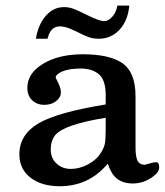

<svg xmlns="http://www.w3.org/2000/svg" viewBox="-20 -641 585 682"><path d="M469.2 -68.8Q476.6 -55.7 494.1 -55.7Q495.6 -55.7 510.7 -60.1Q526.4 -64.9 535.2 -64.9Q545.4 -64.9 545.4 -45.9Q545.4 -27.3 515.6 -8.3Q486.3 10.7 451.7 10.7Q416.5 10.7 395 -6.8Q375 -22.9 362.8 -59.6Q329.1 -19.5 286.6 0.5Q244.1 20.5 192.4 20.5Q127 20.5 87.9 -10.3Q48.8 -41 48.8 -92.3Q48.8 -163.1 117.2 -203.1Q184.6 -242.2 355.5 -270V-302.2Q355.5 -356.4 331.5 -377Q307.6 -397.5 266.6 -397.5Q225.6 -397.5 201.2 -387.2Q178.2 -377 177.7 -365.2Q178.7 -362.3 187 -346.2Q196.3 -327.1 196.3 -311.5Q196.3 -295.9 179.7 -282.2Q163.6 -268.6 137.5 -268.6Q111.3 -268.6 94.2 -284.9Q77.1 -301.3 77.1 -329.1Q77.1 -380.9 133.3 -414.6Q189 -448.2 273.9 -448.2Q364.7 -448.2 410.6 -419.4Q461.4 -387.2 461.4 -300.3V-116.7Q461.4 -83 469.2 -68.8ZM334.5 -92.3Q348.6 -113.3 352.1 -128.9Q355.5 -144.5 355.5 -184.1V-222.7Q206.5 -198.7 175.8 -160.6Q160.2 -140.6 160.2 -109.9Q160.2 -79.1 180.7 -60.1Q201.2 -41 231.4 -41Q261.7 -41 290.8 -56.2Q319.8 -71.3 334.5 -92.3ZM439.5 -621.1 439 -619.6V-618.2Q433.6 -566.9 404.3 -535.2Q374.5 -503.4 331.1 -503.4Q311.5 -503.4 295.9 -508.8Q280.3 -514.2 246.6 -531.2Q213.9 -547.4 192.9 -547.4Q159.7 -547.4 149.4 -505.4L148.9 -504.4V-503.4H147.9H147H110.4H108.9H107.4L107.9 -504.9V-506.3Q117.2 -556.6 143.6 -585.9Q170.4 -615.7 207 -615.7Q224.1 -615.7 237.8 -610.8Q251.5 -606.4 293 -585.9Q334 -565.9 349.6 -565.9Q364.7 -565.9 378.4 -581.1Q392.6 -596.7 396.5 -619.1V-620.1L397 -621.1H397.9H398.9H436.5H438Z"/></svg>

Font: RIT Rachana
Style: Bold
Weight: 700
Designer: Hussain KH
Version: 1.5.2